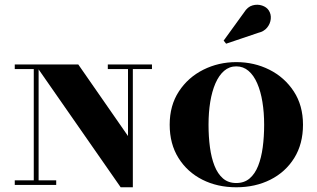

<svg xmlns="http://www.w3.org/2000/svg" viewBox="-20 -783 1343 813"><path d="M491 10 129 -510H311.5L522 -207V-510H542.5V10ZM42.5 0V-19.5H218V0ZM123 0V-490.5H42.5V-510H143.5V0ZM436.5 -490.5V-510H623.5V-490.5Z M980.5 10Q900.5 10 836.8 -22.2Q773 -54.5 735.8 -114Q698.5 -173.5 698.5 -255Q698.5 -336.5 737.5 -396Q776.5 -455.5 841 -487.8Q905.5 -520 980.5 -520Q1056.5 -520 1120.8 -487.8Q1185 -455.5 1224 -396Q1263 -336.5 1263 -255Q1263 -173.5 1226 -114Q1189 -54.5 1125 -22.2Q1061 10 980.5 10ZM980.5 -8Q1014 -8 1036.8 -27.2Q1059.5 -46.5 1073 -80.5Q1086.5 -114.5 1092.5 -159.2Q1098.5 -204 1098.5 -255Q1098.5 -306.5 1091.2 -351.2Q1084 -396 1069.2 -430Q1054.5 -464 1032.2 -483Q1010 -502 980.5 -502Q951 -502 929 -483Q907 -464 892.2 -430Q877.5 -396 870.2 -351.2Q863 -306.5 863 -255Q863 -204 869 -159.2Q875 -114.5 888.5 -80.5Q902 -46.5 924.5 -27.2Q947 -8 980.5 -8ZM937.5 -598 927 -611 1013.5 -730.5Q1028.5 -754.5 1049.5 -760.2Q1070.5 -766 1089.8 -759.5Q1109 -753 1118 -739Q1128.5 -723 1126.5 -702.8Q1124.5 -682.5 1111 -666Q1097.5 -649.5 1073.5 -644Z"/></svg>

Font: Bodoni Moda SC 11pt
Style: Bold
Weight: 700
Version: Version 2.005